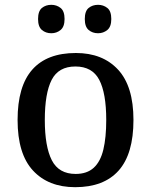

<svg xmlns="http://www.w3.org/2000/svg" viewBox="-20 -767 627 797"><path d="M292 10Q181 10 117 -59Q53 -128 53 -269Q53 -409 114 -478Q175 -547 295 -547Q406 -547 470 -478Q534 -409 534 -269Q534 -128 472.5 -59Q411 10 292 10ZM294 -45Q341 -45 369 -70.5Q397 -96 409 -146Q421 -196 421 -269Q421 -380 392 -435.5Q363 -491 293 -491Q223 -491 194.5 -435.5Q166 -380 166 -269Q166 -159 195 -102Q224 -45 294 -45ZM387 -629Q364 -629 348 -642.5Q332 -656 332 -688Q332 -721 348 -734Q364 -747 387 -747Q409 -747 425.5 -734Q442 -721 442 -688Q442 -656 425.5 -642.5Q409 -629 387 -629ZM193 -629Q170 -629 154 -642.5Q138 -656 138 -688Q138 -721 154 -734Q170 -747 193 -747Q215 -747 231.5 -734Q248 -721 248 -688Q248 -656 231.5 -642.5Q215 -629 193 -629Z"/></svg>

Font: Noto Serif Khmer Medium
Style: Regular
Weight: 500
Version: Version 2.003